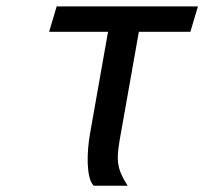

<svg xmlns="http://www.w3.org/2000/svg" viewBox="-20 -570 636 598"><path d="M412.5 -471 352.5 -132.5Q348.5 -109.5 347.2 -91.8Q346 -74 348.5 -58.2Q351 -42.5 358 -26.8Q365 -11 377.5 8.5H272Q262.5 -1 258.2 -19.8Q254 -38.5 253.2 -61.2Q252.5 -84 254.5 -108Q256.5 -132 260 -151.5L316.5 -471H133L156.5 -550H596.5L573 -471Z"/></svg>

Font: B612
Style: Italic
Weight: 400
Italic angle: -10°
Designer: Nicolas Chauveau, Thomas Paillot, Jonathan Favre-Lamarine, Jean-Luc Vinot
Foundry: AIRBUS
Version: Version 1.008